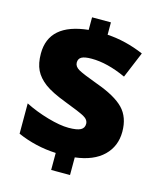

<svg xmlns="http://www.w3.org/2000/svg" viewBox="-114 -789 773 925"><g transform="rotate(15 273.0 -326.5)"><path d="M229.5 54.1V-30.8Q128.4 -35.4 37.4 -75.3V-226.5Q90 -199.7 152.4 -181.7Q214.9 -163.8 257.1 -163.8Q299.3 -163.8 317.2 -173.4Q335.2 -183 334.9 -204Q334.7 -225 310.2 -238.4Q285.6 -251.8 212.3 -279.6Q139 -307.4 103.6 -333.9Q68.3 -360.5 52.3 -393.3Q36.4 -426.2 36.4 -475.2Q36.4 -624.4 229.5 -644.6V-707.3H323.6V-645.6Q415.1 -640 506.1 -601.1L452 -471.2Q357.9 -514.2 280.1 -514.2Q244.7 -514.2 229.5 -505.6Q214.4 -497 214.6 -477.5Q214.9 -458 237.1 -445.1Q259.4 -432.3 335.2 -404.4Q430.7 -370.1 471.9 -327.4Q513.1 -284.6 513.1 -212.3Q513.1 -140 464.4 -92.5Q415.6 -45 323.6 -33.9V54.1Z"/></g></svg>

Font: Khula ExtraBold
Style: Regular
Weight: 800
Designer: Erin McLaughlin, Steve Matteson
Version: Version 1.002;PS 1.0;hotconv 1.0.72;makeotf.lib2.5.5900; ttf